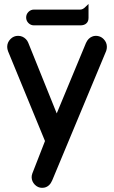

<svg xmlns="http://www.w3.org/2000/svg" viewBox="-20 -690 564 950"><path d="M140.6 206.5Q132.8 187.5 140.1 168L202.6 7.8L20 -436Q15.6 -447.8 15.6 -458Q15.6 -480.5 32.2 -497.1Q47.9 -512.7 69.3 -512.7Q91.8 -512.7 107.9 -496.6Q115.7 -488.8 119.6 -479L260.7 -128.9L405.3 -477.1Q416 -501 435.5 -508.8Q444.3 -512.7 453.4 -512.7Q462.4 -512.7 468.8 -510.7Q482.4 -507.3 493.2 -496.1Q508.8 -480 508.8 -458Q508.8 -447.8 505.4 -438L238.3 202.6Q226.1 231.4 201.7 237.8Q195.3 239.3 186.8 239.3Q178.2 239.3 168.9 235.4Q159.7 231.4 152.1 223.6Q144.5 215.8 140.6 206.5ZM148.4 -642.6H377Q390.1 -642.6 402.8 -655.8L418 -670.4V-601.6Q418 -584.5 408.2 -575.2Q397.9 -564.5 377 -564.5H148.4Q132.3 -564.5 120.8 -575.9Q109.4 -587.4 109.4 -603.5Q109.4 -619.6 120.8 -631.1Q132.3 -642.6 148.4 -642.6Z"/></svg>

Font: YuPearl-SemiBold
Style: SemiBold
Weight: 600
Designer: Max Yao
Foundry: Max-Everyday
Version: Version 1.011; ttfautohint (v1.8.3)